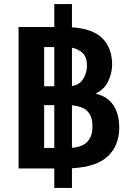

<svg xmlns="http://www.w3.org/2000/svg" viewBox="-20 -830 638 946"><path d="M71.5 0V-697H247.5V-810H334.5V-695.5Q438 -688.5 485.2 -640.5Q532.5 -592.5 532.5 -511Q532.5 -471.5 513.5 -430.5Q494.5 -389.5 451 -369Q510.5 -354.5 539 -311Q567.5 -267.5 567.5 -201Q567.5 -114.5 512.2 -61Q457 -7.5 334.5 -1V96H247.5V0ZM247.5 -598H197.5V-405H247.5ZM408.5 -507Q408.5 -549 387 -569Q365.5 -589 334.5 -595V-406Q362.5 -410.5 378.5 -427Q394.5 -443.5 401.5 -465.2Q408.5 -487 408.5 -507ZM247.5 -312H197.5V-101H247.5ZM435.5 -208Q435.5 -247 421.2 -268.8Q407 -290.5 384 -299.8Q361 -309 334.5 -311V-101.5Q361 -103.5 384 -113.2Q407 -123 421.2 -145.5Q435.5 -168 435.5 -208Z"/></svg>

Font: Alatsi
Style: Regular
Weight: 400
Designer: Spyros Zevelakis, Eben Sorkin
Foundry: www.sorkintype.com
Version: Version 1.008; ttfautohint (v1.8.4.7-5d5b)